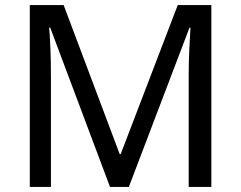

<svg xmlns="http://www.w3.org/2000/svg" viewBox="-20 -734 947 754"><path d="M412 0 177 -626H173Q176 -595 178 -542.5Q180 -490 180 -433V0H97V-714H230L450 -129H454L678 -714H810V0H721V-439Q721 -491 723.5 -542Q726 -593 728 -625H724L486 0Z"/></svg>

Font: Noto Sans Tifinagh
Style: Regular
Weight: 400
Designer: JamraPatel
Foundry: JamraPatel LLC
Version: Version 2.004; ttfautohint (v1.8.4.7-5d5b)